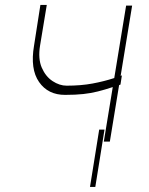

<svg xmlns="http://www.w3.org/2000/svg" viewBox="-20 -568 597 770"><path d="M509.9 -545.5 463.8 -263.8Q466.3 -264.6 468.8 -265.6L463.1 -228.7Q461.3 -228.3 458.1 -226.9Q458.5 -227.3 457.7 -226.9L420.5 0H396.3L432.2 -218.8Q399.9 -208.1 372.3 -201.2Q344.8 -194.2 314.1 -190.9Q283.4 -187.5 241.5 -187.5Q172.9 -187.1 136.7 -239Q100.5 -290.8 116.5 -384.9L142 -548.3H167.6L140.6 -384.9Q132.1 -332.4 147.5 -296.7Q163 -261 190.9 -242.7Q218.8 -224.4 247.2 -224.4Q305 -224.4 350.9 -233Q396.7 -241.5 438.2 -255L485.8 -545.5ZM399.1 -48.3 362.2 181.8H340.9L377.8 -48.3Z"/></svg>

Font: Inter UI Thin
Style: Italic
Weight: 100
Italic angle: -9.39999°
Designer: Rasmus Andersson
Foundry: rsms
Version: 3.2;8d6f07862